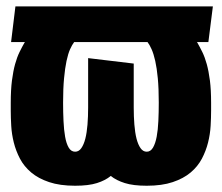

<svg xmlns="http://www.w3.org/2000/svg" viewBox="-20 -570 690 598"><path d="M629 -439H593L594.5 -437.5Q602.5 -423.5 610.2 -407.8Q618 -392 624 -370.2Q630 -348.5 633.8 -319.2Q637.5 -290 637.5 -249.5V-225.5Q637.5 -203.5 636 -177.8Q634.5 -152 628 -126Q621.5 -100 608.8 -75.8Q596 -51.5 573.8 -32.8Q551.5 -14 518 -2.8Q484.5 8.5 437 8.5Q395 8.5 368.8 0.2Q342.5 -8 325 -22Q308 -8 282 0.2Q256 8.5 214 8.5Q166.5 8.5 133 -2.8Q99.5 -14 77.2 -32.8Q55 -51.5 42.2 -75.8Q29.5 -100 23 -126Q16.5 -152 15 -177.8Q13.5 -203.5 13.5 -225.5V-249.5Q13.5 -290 17.2 -319.2Q21 -348.5 27 -370.2Q33 -392 40.8 -407.8Q48.5 -423.5 56.5 -437.5L58 -439H14.5L28 -550H643ZM396.5 -372V-235Q396.5 -207 398.5 -182Q400.5 -157 405.2 -138.2Q410 -119.5 417.8 -108.5Q425.5 -97.5 437 -97.5Q449 -97.5 456.5 -110.2Q464 -123 468 -144.2Q472 -165.5 473.2 -193Q474.5 -220.5 474.5 -250.5Q474.5 -294.5 471.5 -326.2Q468.5 -358 463.5 -380.2Q458.5 -402.5 452.2 -416.5Q446 -430.5 439.5 -439H211Q204.5 -430.5 198.2 -416.5Q192 -402.5 187.2 -380.2Q182.5 -358 179.5 -326.2Q176.5 -294.5 176.5 -250.5Q176.5 -220.5 177.8 -193Q179 -165.5 182.8 -144.2Q186.5 -123 194 -110.2Q201.5 -97.5 214 -97.5Q225.5 -97.5 233.2 -108.5Q241 -119.5 245.8 -138.2Q250.5 -157 252.5 -182Q254.5 -207 254.5 -235V-389Z"/></svg>

Font: B612 Mono
Style: Bold
Weight: 700
Version: Version 1.005